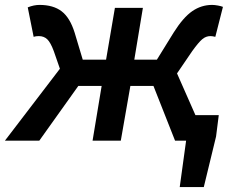

<svg xmlns="http://www.w3.org/2000/svg" viewBox="-57 -573 928 782"><path d="M701 0H656L568 -223H474L435 0H320L357 -223H262L103 0H-37L187 -293L162 -365Q149 -400 135.5 -413Q122 -426 101 -426Q89 -426 80 -423L56 -543Q81 -553 104 -553Q160 -553 194 -527Q228 -501 247 -440L280 -330H375L411 -541H525L490 -330H582L650 -440Q689 -502 726 -527.5Q763 -553 807 -553Q817 -553 830.5 -550.5Q844 -548 851 -545L820 -423Q808 -426 800 -426Q782 -426 767 -413.5Q752 -401 726 -365L664 -274L739 -104H834L823 -17L773 189H675Z"/></svg>

Font: Nebula Sans Semibold
Style: Regular
Weight: 600
Italic angle: -9°
Designer: Paul D. Hunt for Adobe (as Source Sans)
Foundry: Nebula Entertainment & Broadcasting LLC
Version: Version 1.010